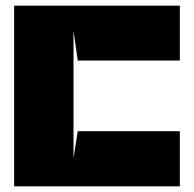

<svg xmlns="http://www.w3.org/2000/svg" viewBox="-20 -659 687 679"><path d="M240 -550 255 -445H616V-639H30V0H616V-195H255L240 -100V-550Z"/></svg>

Font: Banana Brick
Style: Regular
Weight: 400
Designer: artmaker
Foundry: artmaker
Version: Version 4.000 2011 initial release